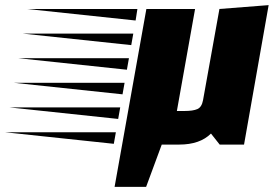

<svg xmlns="http://www.w3.org/2000/svg" viewBox="-273 -564 1077 749"><path d="M446 -131Q480 -131 497 -138.5Q514 -146 519 -173L583 -529L775 -544L679 0H584L550 -43Q507 0 426 0H358L297 165H174L298 -529H488L417 -131ZM171 -3 -253 -48H179ZM205 -196 -219 -241H213ZM222 -292 -202 -337H230ZM239 -388 -185 -433H247ZM256 -484 -168 -529H263ZM188 -100 -236 -145H196Z"/></svg>

Font: Faster One
Style: Regular
Weight: 400
Designer: Eduardo Rodriguez Tunni
Foundry: Eduardo Rodriguez Tunni
Version: Version 1.002